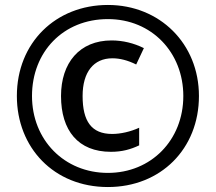

<svg xmlns="http://www.w3.org/2000/svg" viewBox="-20 -744 870 774"><path d="M415 10C628 10 782 -144 782 -357C782 -568 624 -724 415 -724C205 -724 48 -572 48 -357C48 -149 197 10 415 10ZM415 -47C239 -47 109 -180 109 -357C109 -535 235 -667 415 -667C592 -667 719 -532 719 -357C719 -179 589 -47 415 -47ZM427 -132C473 -132 507 -142 541 -158V-229C506 -213 466 -204 432 -204C349 -204 313 -255 313 -357C313 -453 357 -509 433 -509C463 -509 495 -501 529 -484L560 -550C520 -570 475 -581 430 -581C300 -581 226 -490 226 -357C226 -218 295 -132 427 -132Z"/></svg>

Font: Noto Sans Lao Looped SemiCondensed Medium
Style: Regular
Weight: 500
Width: 4
Designer: Mark Frömberg, Ben Mitchell
Foundry: The Fontpad Ltd
Version: Version 1.002